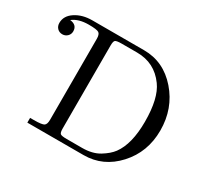

<svg xmlns="http://www.w3.org/2000/svg" viewBox="-140 -883 1153 1083"><g transform="rotate(30 437.0 -341.5)"><path d="M21 -578Q21 -624 66 -653.5Q111 -683 175 -683H512Q640 -683 729 -581Q818 -479 818 -336Q818 -196 728.5 -98Q639 0 512 0H146V-31H170Q224 -31 236.5 -40Q249 -49 249 -78V-605Q249 -634 236.5 -643Q224 -652 170 -652Q104 -652 66 -622Q113 -617 113 -575Q113 -556 99.5 -543Q86 -530 67 -530Q47 -530 34 -543.5Q21 -557 21 -578ZM335 -71Q335 -45 342.5 -38Q350 -31 384 -31H485Q551 -31 595.5 -58Q640 -85 663 -116Q718 -191 718 -336Q718 -488 666 -559Q599 -652 484 -652H384Q350 -652 342.5 -645Q335 -638 335 -612Z"/></g></svg>

Font: CMU Serif
Style: Roman
Weight: 500
Version: Version 0.7.0